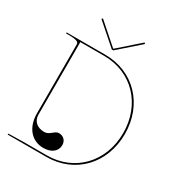

<svg xmlns="http://www.w3.org/2000/svg" viewBox="-219 -1096 1147 1237"><g transform="rotate(30 355.0 -477.5)"><path d="M182.5 -955 175.5 -947.5 332 -810H343L499.5 -947.5L492.5 -955L339 -820H336ZM25 -760V-752.5H45C113.5 -752.5 120 -739 120 -724.5V-213C120 -109 178.5 -40 266 -40C325 -40 364 -70.5 364 -116.5C364 -150.5 341 -173.5 307 -173.5C276 -173.5 260 -132 219.5 -132C166 -132 132.5 -163.5 132.5 -211V-750H310C516 -750 665 -594.5 665 -380C665 -165.5 516 -10 310 -10H133L25 -7.5V0H312.5C524 0 677.5 -159.5 677.5 -380C677.5 -600.5 524 -760 312.5 -760Z"/></g></svg>

Font: ZnikomitNo24
Style: Regular
Weight: 500
Designer: gluk
Foundry: gluk
Version: Version 0.55